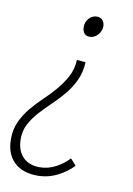

<svg xmlns="http://www.w3.org/2000/svg" viewBox="-85 -546 554 798"><g transform="rotate(10 191.5 -147.0)"><path d="M129 200Q66 200 30.5 165.5Q-5 131 -5 69Q-5 28 10 -4.5Q25 -37 48 -65Q71 -93 98 -118.5Q125 -144 148.5 -171.5Q172 -199 189 -230.5Q206 -262 208 -302L245 -299Q243 -256 227 -222Q211 -188 187.5 -159.5Q164 -131 137.5 -106Q111 -81 88 -55.5Q65 -30 50 -2Q35 26 35 61Q35 110 61 137Q87 164 133 164Q167 164 199 147.5Q231 131 255 105L279 132Q253 160 213.5 180Q174 200 129 200ZM243 -406Q227 -406 219.5 -416.5Q212 -427 212 -443Q212 -463 225.5 -478.5Q239 -494 259 -494Q275 -494 283.5 -483.5Q292 -473 292 -459Q292 -439 277.5 -422.5Q263 -406 243 -406Z"/></g></svg>

Font: TypoPRO Source Sans Pro
Style: Italic
Weight: 300
Italic angle: -11°
Designer: Paul D. Hunt
Foundry: Adobe Systems Incorporated
Version: Version 1.075;PS 2.000;hotconv 1.0.86;makeotf.lib2.5.63406